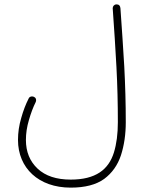

<svg xmlns="http://www.w3.org/2000/svg" viewBox="-20 -629 678 875"><path d="M62 8.8C62 136.7 155.8 226.1 302.2 226.1C367.2 226.1 418 212.9 454.6 186.5C490.7 159.7 516.1 124 531.2 78.6C545.9 33.2 553.2 -17.1 553.2 -72.3C553.2 -157.2 550.8 -241.2 546.4 -324.7C541.5 -408.2 535.6 -497.1 528.8 -592.3C527.3 -603.5 522 -608.9 512.2 -608.9H509.8C500 -608.4 493.7 -600.1 493.7 -591.8V-590.3C500.5 -495.1 506.3 -406.2 510.7 -323.2C515.1 -239.7 517.1 -156.2 517.1 -72.3C517.1 -19 511.2 26.9 499 66.4C474.6 144.5 415.5 189.5 302.2 189.5C237.3 189.5 187 172.9 151.4 139.6C115.7 106 98.1 62.5 98.1 8.8C98.1 -20.5 102.5 -50.8 111.8 -82C120.6 -112.8 130.9 -140.1 142.6 -163.6C144 -166.5 144.5 -169.4 144.5 -171.9C144.5 -175.8 144 -183.6 134.8 -187.5C131.8 -189 128.9 -189.5 126.5 -189.5C122.6 -189.5 114.3 -189 110.4 -179.7C97.2 -153.8 85.9 -124.5 76.7 -91.3C66.9 -58.1 62 -24.9 62 8.8Z"/></svg>

Font: Mikhak ExtraLight
Style: Regular
Weight: 200
Designer: Amin Abedi
Version: Version 3.2